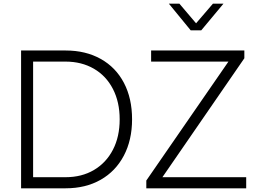

<svg xmlns="http://www.w3.org/2000/svg" viewBox="-20 -1018 1378 1038"><path d="M94 -745H335Q443 -745 524.5 -699.5Q606 -654 650 -570Q694 -486 694 -373Q694 -261 649.5 -176.5Q605 -92 524 -46Q443 0 335 0H94ZM334 -60Q422 -60 488 -99Q554 -138 590.5 -208.5Q627 -279 627 -373Q627 -466 590.5 -537Q554 -608 487.5 -646.5Q421 -685 334 -685H159V-60ZM771 -42 1215 -685H797V-745H1301V-703L858 -60H1311V0H771ZM950 -998 1040 -892 1131 -998H1188L1068 -854H1011L893 -998Z"/></svg>

Font: Evergrow Sans
Style: Light
Weight: 300
Foundry: 10Web
Version: Version 1.000